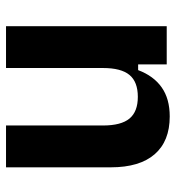

<svg xmlns="http://www.w3.org/2000/svg" viewBox="7 -581 584 638"><g transform="rotate(-90 299.0 -262.0)"><path d="M231 10Q149 10 105.5 -40Q62 -90 62 -186V-534H201V-212Q201 -151.5 224 -123.8Q247 -96 296.2 -96Q346 -96 369 -123.8Q392 -151.5 392 -212V-534H531V0H404V-95H385Q366 -44 328 -17Q290 10 231 10Z"/></g></svg>

Font: Mozilla Text ExtraLight
Style: Regular
Weight: 200
Designer: Studio DRAMA
Foundry: Studio DRAMA
Version: Version 1.000